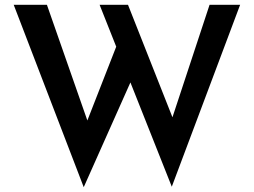

<svg xmlns="http://www.w3.org/2000/svg" viewBox="-20 -744 1054 798"><path d="M37 -724H175L354 -212L334 -220L474 -578L529 -417L328 34ZM394 -724H512L710 -223L687 -227L851 -724H978L694 32Z"/></svg>

Font: Reem Kufi Fun Medium
Style: Regular
Weight: 500
Designer: Khaled Hosny
Version: Version 1.005